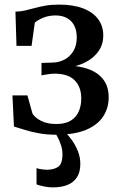

<svg xmlns="http://www.w3.org/2000/svg" viewBox="-20 -575 527 833"><path d="M223.5 9.5Q183 9.5 148.5 3.2Q114 -3 86.8 -11.8Q59.5 -20.5 40.5 -26L34 -161H99L121 -82Q132.5 -63.5 159.2 -50.2Q186 -37 224.5 -37Q262 -37 285.8 -51Q309.5 -65 321 -90Q332.5 -115 332.5 -148Q332.5 -198 303.8 -226.8Q275 -255.5 216 -255.5Q209.5 -255.5 198 -254.2Q186.5 -253 175.5 -251Q164.5 -249 160 -248V-302L207.5 -303.5Q237 -304 261 -317.2Q285 -330.5 299 -354.5Q313 -378.5 313 -412Q313 -444 301.5 -465.2Q290 -486.5 269.5 -497.2Q249 -508 221.5 -508Q191.5 -508 167.2 -498Q143 -488 131 -476.5L117 -376H51.5L47 -524.5Q70 -525 90 -529.8Q110 -534.5 131 -540.2Q152 -546 177.2 -550.5Q202.5 -555 236 -555Q298 -555 340.8 -538.5Q383.5 -522 405.8 -492Q428 -462 428 -421.5Q428 -382 407.2 -352.5Q386.5 -323 350 -304.5Q313.5 -286 265 -279.5L269.5 -290.5Q324 -290 365 -274.8Q406 -259.5 428.8 -229.2Q451.5 -199 451.5 -152.5Q451.5 -105.5 427 -68.8Q402.5 -32 352 -11.2Q301.5 9.5 223.5 9.5ZM209.5 238Q191.5 238 171.5 234Q151.5 230 138.5 225V154.5Q149 158 162.2 159.8Q175.5 161.5 183 161.5Q213 161.5 232 149Q251 136.5 251 94Q251 75 245 56Q239 37 231 21.8Q223 6.5 217 -1L245.5 -6L263 -1Q274 9 289.8 30Q305.5 51 317.2 79Q329 107 328.5 138.5Q328 173.5 313 195.5Q298 217.5 271.5 227.8Q245 238 209.5 238Z"/></svg>

Font: Merriweather 48pt Medium
Style: Regular
Weight: 500
Version: Version 2.100